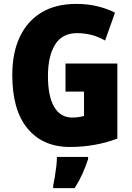

<svg xmlns="http://www.w3.org/2000/svg" viewBox="-20 -837 677 985"><path d="M316 -511H582V-126Q527 -105 465.5 -94Q404 -83 339 -83Q200 -83 121.5 -177.5Q43 -272 43 -452Q43 -566 81.5 -647.5Q120 -729 193 -773Q266 -817 371 -817Q430 -817 481 -804.5Q532 -792 570 -772L519 -629Q454 -667 375 -667Q299 -667 262.5 -608Q226 -549 226 -447Q226 -343 258 -288.5Q290 -234 350 -234Q382 -234 411 -242V-367H316ZM432 -21Q419 19 402.5 55.5Q386 92 363 128H253V114Q257 96 261.5 69Q266 42 269 15Q272 -12 272 -32H432Z"/></svg>

Font: Noto Sans Kannada UI Condensed Black
Style: Regular
Weight: 900
Width: 3
Designer: Jelle Bosma - Monotype Design Team
Foundry: Monotype Imaging Inc.
Version: Version 2.005; ttfautohint (v1.8.4.7-5d5b)